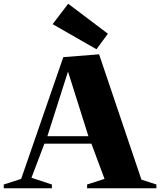

<svg xmlns="http://www.w3.org/2000/svg" viewBox="-35 -1005 855 1025"><path d="M-15 0V-20L78 -50L303 -700L494 -715L720 -46L800 -20V0H430V-20L523 -50L453 -238H202L133 -56L242 -20V0ZM218 -278H437L328 -623ZM480 -742 246 -876 329 -985 541 -825Z"/></svg>

Font: Wittgenstein Black
Style: Regular
Weight: 900
Designer: Jörg Drees
Foundry: Jörg Drees
Version: Version 1.303; ttfautohint (v1.8.4.7-5d5b)